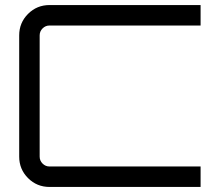

<svg xmlns="http://www.w3.org/2000/svg" viewBox="-20 -740 862 760"><path d="M774 -639H176Q160 -639 148.5 -627.5Q137 -616 137 -600V-120Q137 -104 148.5 -92.5Q160 -81 176 -81H774V0H176Q126 0 91 -35Q56 -70 56 -120V-600Q56 -650 91 -685Q126 -720 176 -720H774Z"/></svg>

Font: Orbitron
Style: Regular
Weight: 400
Designer: Matt McInerney
Foundry: Matt McInerney
Version: 1.000